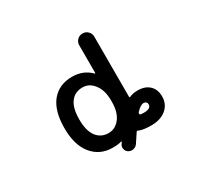

<svg xmlns="http://www.w3.org/2000/svg" viewBox="-171 -994 1342 1285"><g transform="rotate(-30 500.0 -351.5)"><path d="M477.5 62.5Q460 51.8 456.1 32.2Q455.1 27.3 455.1 22.5Q455.1 8.8 463.9 -2.9Q467.8 -7.8 471.7 -13.7Q472.7 -14.6 471.7 -16.1Q470.7 -17.6 468.8 -17.6Q442.4 -9.8 405.3 -9.8Q402.3 -9.8 399.4 -9.8Q302.7 -9.8 243.2 -82Q184.6 -153.3 184.6 -284.2Q184.6 -417 241.2 -487.3Q298.8 -557.6 400.4 -557.6Q486.3 -557.6 543 -500Q543.9 -499 545.9 -499.5Q547.9 -500 547.9 -502V-715.8Q547.9 -739.3 564.5 -756.3Q581.1 -773.4 605.5 -773.4H606.4Q630.9 -773.4 647.5 -756.3Q664.1 -739.3 664.1 -715.8V-250Q664.1 -248 666.5 -246.6Q668.9 -245.1 670.9 -246.1Q697.3 -258.8 731.4 -258.8Q733.4 -258.8 735.4 -258.8Q792 -258.8 824.7 -227.5Q857.4 -196.3 857.4 -142.6Q857.4 -82 813.5 -45.9Q770.5 -9.8 697.3 -9.8Q635.7 -9.8 602.5 -24.4Q595.7 -28.3 591.8 -22.5Q564.5 19.5 546.9 44.9Q536.1 62.5 515.6 67.4Q509.8 69.3 502.9 69.3Q490.2 69.3 477.5 62.5ZM668.9 -128.9Q664.1 -123 666 -116.2Q667 -112.3 668.9 -111.3Q675.8 -108.4 699.2 -108.4Q752.9 -108.4 752.9 -142.6Q752.9 -152.3 745.6 -159.2Q738.3 -166 726.6 -166Q702.1 -165 668.9 -128.9ZM424.8 -460.9Q365.2 -460.9 333 -417Q299.8 -374 299.8 -284.2Q299.8 -197.3 334 -152.3Q368.2 -108.4 424.8 -108.4Q477.5 -108.4 511.7 -152.3Q547.9 -197.3 547.9 -279.3V-289.1Q547.9 -370.1 511.7 -415Q477.5 -460.9 424.8 -460.9Z"/></g></svg>

Font: Rounded Mgen+ 1m medium
Style: Regular
Weight: 500
Designer: [Source Han Sans]
Ryoko NISHIZUKA  (kana & ideographs); Paul D. Hunt (Latin, Greek & Cyrillic); Wenlong ZHANG  (bopomofo
Version: Version 1.059.20150602